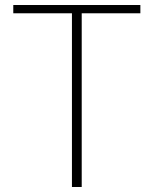

<svg xmlns="http://www.w3.org/2000/svg" viewBox="-20 -746 613 766"><path d="M267 0H306V-693H540V-726H33V-693H267Z"/></svg>

Font: Source Han Sans JP ExtraLight
Style: Regular
Weight: 250
Designer: Ryoko NISHIZUKA 西塚涼子 (kana, bopomofo & ideographs); Paul D. Hunt (Latin, Greek & Cyrillic); Sandoll Communications 산돌커뮤니
Foundry: Adobe
Version: Version 2.001;hotconv 1.0.107;makeotfexe 2.5.65593